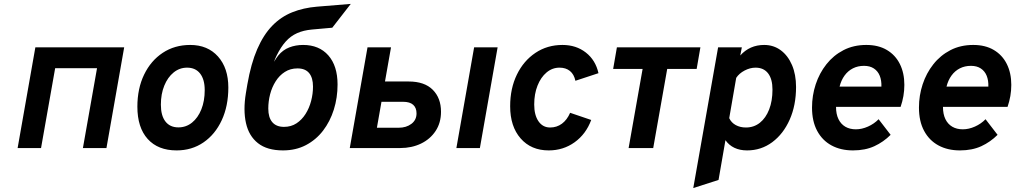

<svg xmlns="http://www.w3.org/2000/svg" viewBox="-20 -751 5150 974"><path d="M69.4 0 159.4 -511H610L520 0H400.6L472.2 -405H259.8L188.2 0Z M875.9 12Q781.5 12 729.2 -46Q676.9 -104.1 676.9 -209.6Q676.9 -301.8 711 -372.4Q745.1 -443 805.5 -483Q866 -523 944.9 -523Q1033.5 -523 1085.9 -464.4Q1138.3 -405.7 1138.3 -307Q1138.3 -213.2 1104.9 -141.2Q1071.5 -69.2 1012.3 -28.6Q953.1 12 875.9 12ZM885.1 -104.8Q924.1 -104.8 954.2 -129.1Q984.3 -153.4 1001.4 -196.1Q1018.5 -238.8 1018.5 -293.8Q1018.5 -348.1 995.1 -378Q971.8 -407.8 929.1 -407.8Q890.9 -407.8 860.8 -383.4Q830.6 -358.9 813.4 -316.5Q796.1 -274.1 796.1 -220Q796.1 -164.5 819.2 -134.7Q842.3 -104.8 885.1 -104.8Z M1415.8 12Q1335.1 12 1288.8 -24.6Q1242.4 -61.1 1227.8 -126.7Q1213.1 -192.3 1227.4 -278.8L1234.8 -322.8Q1253.2 -428.5 1284.8 -501.4Q1316.5 -574.4 1360.8 -620.1Q1405.2 -665.8 1462.2 -688.6Q1519.1 -711.5 1588.2 -717.2L1759.4 -731.2L1665.6 -610.4L1562.6 -601.2Q1519.4 -597.3 1487.1 -582.8Q1454.7 -568.4 1429.7 -540.6Q1404.6 -512.8 1383 -468.6Q1378.2 -458.7 1375.2 -451.5Q1372.3 -444.3 1370.2 -437.6Q1374.2 -444.8 1379.8 -453.2Q1385.4 -461.6 1391.6 -469.4Q1414.8 -497.7 1447.3 -510.4Q1479.8 -523 1517.6 -523Q1598.9 -523 1645.7 -469.9Q1692.4 -416.8 1692.4 -322.2Q1692.4 -255.4 1673.5 -195.1Q1654.5 -134.7 1618.7 -88Q1582.8 -41.4 1531.6 -14.7Q1480.4 12 1415.8 12ZM1420.6 -107.4Q1456.7 -107.4 1484 -125.3Q1511.3 -143.2 1530 -172.8Q1548.8 -202.5 1558.3 -238.9Q1567.8 -275.3 1567.8 -311.8Q1567.8 -356.5 1548.2 -380.2Q1528.6 -404 1489.2 -404Q1452.8 -404 1425 -386.1Q1397.2 -368.3 1378.5 -338.6Q1359.7 -309 1350.3 -273Q1341 -237 1341 -200.2Q1341 -155 1361.3 -131.2Q1381.7 -107.4 1420.6 -107.4Z M1754.4 0 1844.4 -511H1963.6L1933 -337.6H2053.2Q2133.4 -337.6 2175.3 -295.6Q2217.2 -253.6 2217.2 -184.2Q2217.2 -128 2189.8 -86.6Q2162.5 -45.2 2115.7 -22.6Q2068.8 0 2010.2 0ZM1892 -103H2002.4Q2040.9 -103 2066.9 -122.6Q2093 -142.2 2093 -175.8Q2093 -204 2076.1 -219.3Q2059.2 -234.6 2025 -234.6H1915.2ZM2295.2 0 2385.2 -511H2504.4L2414.4 0Z M2763.6 12Q2674.2 12 2621.1 -48.8Q2568 -109.5 2568 -212Q2568 -302.5 2602.2 -372.7Q2636.4 -442.9 2696.4 -482.9Q2756.3 -523 2833.4 -523Q2902.8 -523 2952.1 -484.4Q3001.4 -445.8 3016 -379.8L2899 -341.2Q2892.1 -373.9 2871.3 -390.9Q2850.6 -407.8 2818.4 -407.8Q2781.7 -407.8 2752.6 -383.4Q2723.5 -358.9 2706.8 -316.7Q2690 -274.5 2690 -221Q2690 -167.1 2711.8 -135.6Q2733.6 -104.2 2770.8 -104.2Q2804.4 -104.2 2830.6 -123.5Q2856.7 -142.9 2872.2 -178.8L2979.2 -142.4Q2952.6 -70.7 2895.1 -29.4Q2837.5 12 2763.6 12Z M3168.9 0 3239.9 -401.4H3090.5L3109.5 -511H3533.1L3514.1 -401.4H3364.7L3293.7 0Z M3496.9 203 3622.9 -511H3743.3L3735.3 -469.6Q3783.3 -523 3856.5 -523Q3904.3 -523 3940.8 -496Q3977.2 -469 3997.8 -420.9Q4018.3 -372.9 4018.3 -309.8Q4018.3 -217 3986.1 -144.3Q3953.9 -71.6 3897.7 -29.8Q3841.5 12 3769.9 12Q3733.4 12 3705.8 -1.1Q3678.2 -14.1 3660.1 -39.8L3625.1 161.8ZM3764.1 -104.2Q3804.4 -104.2 3834.7 -128.2Q3864.9 -152.3 3881.8 -195.6Q3898.7 -238.8 3898.7 -296.6Q3898.7 -350.1 3876.4 -379Q3854.1 -407.8 3812.9 -407.8Q3785.1 -407.8 3757.4 -393.3Q3729.7 -378.8 3714.7 -356L3679.3 -151.6Q3689.8 -128.8 3712.3 -116.5Q3734.8 -104.2 3764.1 -104.2Z M4307.1 12Q4244.7 12 4198 -13.4Q4151.4 -38.7 4125.4 -87.2Q4099.3 -135.7 4099.3 -205.4Q4099.3 -266.4 4118 -323.2Q4136.7 -380 4172.4 -425.1Q4208 -470.2 4259 -496.6Q4310 -523 4374.7 -523Q4436 -523 4479.1 -497.4Q4522.3 -471.8 4545 -426.2Q4567.7 -380.6 4567.7 -320.4Q4567.7 -291.6 4562.9 -263.8Q4558 -235.9 4548.7 -208.8H4221.1Q4221.1 -172.2 4233.4 -146.8Q4245.7 -121.5 4268.2 -108.2Q4290.8 -95 4321.9 -95Q4352 -95 4383.2 -108.9Q4414.4 -122.8 4437.1 -146.2L4498.1 -67Q4461.5 -30.5 4415.2 -9.2Q4369 12 4307.1 12ZM4239.1 -311.6H4451.3Q4452.4 -343 4442.9 -366.6Q4433.3 -390.3 4413.2 -403.6Q4393.1 -417 4363.1 -417Q4331.8 -417 4306.8 -404.3Q4281.8 -391.6 4264.5 -367.9Q4247.2 -344.2 4239.1 -311.6Z M4849.6 12Q4787.2 12 4740.5 -13.4Q4693.9 -38.7 4667.9 -87.2Q4641.8 -135.7 4641.8 -205.4Q4641.8 -266.4 4660.5 -323.2Q4679.2 -380 4714.9 -425.1Q4750.5 -470.2 4801.5 -496.6Q4852.5 -523 4917.2 -523Q4978.5 -523 5021.6 -497.4Q5064.8 -471.8 5087.5 -426.2Q5110.2 -380.6 5110.2 -320.4Q5110.2 -291.6 5105.4 -263.8Q5100.5 -235.9 5091.2 -208.8H4763.6Q4763.6 -172.2 4775.9 -146.8Q4788.2 -121.5 4810.8 -108.2Q4833.3 -95 4864.4 -95Q4894.5 -95 4925.7 -108.9Q4956.9 -122.8 4979.6 -146.2L5040.6 -67Q5004 -30.5 4957.8 -9.2Q4911.5 12 4849.6 12ZM4781.6 -311.6H4993.8Q4994.9 -343 4985.4 -366.6Q4975.8 -390.3 4955.7 -403.6Q4935.6 -417 4905.6 -417Q4874.3 -417 4849.3 -404.3Q4824.3 -391.6 4807 -367.9Q4789.7 -344.2 4781.6 -311.6Z"/></svg>

Font: Overpass
Style: Italic
Weight: 400
Italic angle: -10°
Designer: Delve Withrington, Dave Bailey, Thomas Jockin
Foundry: Delve Fonts LLC
Version: Version 4.000